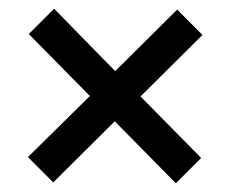

<svg xmlns="http://www.w3.org/2000/svg" viewBox="-20 -574 528 440"><path d="M102 -156 44 -214 186 -354 46 -496 104 -554 244 -411 386 -552 444 -494 302 -353 441 -212 383 -154 243 -296Z"/></svg>

Font: Kreon Light
Style: Regular
Weight: 400
Version: Version 2.002